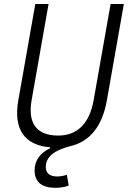

<svg xmlns="http://www.w3.org/2000/svg" viewBox="-20 -713 626 940"><path d="M250 206.5C273.9 206.5 297.9 203.1 316.4 195.3L307.1 142.6C293.9 147.5 276.9 150.9 259.8 150.9C223.6 150.9 204.1 134.8 204.1 104.5C204.1 44.4 265.1 18.6 320.8 3.4C418.9 -18.1 481 -94.2 503.4 -222.7L586.4 -693.4H521.5L438.5 -222.7C418 -108.4 358.9 -49.3 265.1 -49.3C159.7 -49.3 114.7 -108.9 134.8 -222.7L217.8 -693.4H152.8L69.8 -222.7C44.9 -81.5 98.1 -2.4 225.6 8.3V12.7C175.8 35.6 149.4 74.2 149.4 120.6C149.4 177.2 184.1 206.5 250 206.5Z"/></svg>

Font: Cascadia Code NF Light
Style: Italic
Weight: 300
Italic angle: -10°
Monospace: yes
Designer: Aaron Bell
Foundry: Saja Typeworks
Version: Version 2404.023